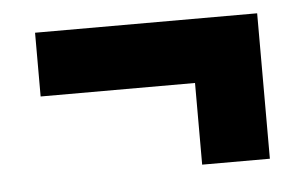

<svg xmlns="http://www.w3.org/2000/svg" viewBox="-33 -413 575 363"><g transform="rotate(-5 255.0 -232.0)"><path d="M466 -94H337.5V-325.5H466ZM44.5 -249V-370H466V-249Z"/></g></svg>

Font: Anek Bangla
Style: Bold
Weight: 700
Designer: Sulekha Rajkumar (Bangla), Yesha Goshar (Latin)
Foundry: Ek Type
Version: Version 1.003